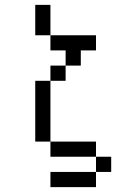

<svg xmlns="http://www.w3.org/2000/svg" viewBox="-20 -645 540 790"><path d="M437.5 62.5V0H375V62.5H187.5V125H375V62.5ZM375 -437.5V-500H187.5V-437.5H250V-375H187.5V-312.5H125Q125 -312.5 125 -62.5H187.5V0H375V-62.5H187.5Q187.5 -62.5 187.5 -312.5H250V-375H312.5V-437.5ZM187.5 -500Q187.5 -500 187.5 -625H125Q125 -625 125 -500Z"/></svg>

Font: Unifont
Style: Regular
Weight: 500
Version: Version 13.0.05